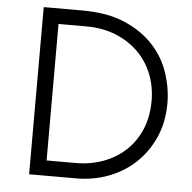

<svg xmlns="http://www.w3.org/2000/svg" viewBox="-51 -765 817 817"><g transform="rotate(5 357.0 -357.0)"><path d="M103 -714H269Q377 -714 452 -681Q527 -648 574 -596Q621 -544 642 -479.5Q663 -415 663 -352Q663 -271 634 -206Q605 -141 556 -95Q507 -49 442 -24.5Q377 0 304 0H103ZM297 -65Q359 -65 413.5 -85Q468 -105 508.5 -142.5Q549 -180 572 -234Q595 -288 595 -356Q595 -418 573.5 -471.5Q552 -525 512 -564Q472 -603 416 -625.5Q360 -648 290 -648H172V-65Z"/></g></svg>

Font: Josefin Sans
Style: Regular
Weight: 400
Designer: Santiago Orozco
Foundry: Typemade
Version: Version 1.0